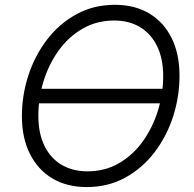

<svg xmlns="http://www.w3.org/2000/svg" viewBox="-20 -757 795 787"><path d="M654.3 -393.1 651.9 -333.5H127.4L129.9 -393.1ZM335.4 9.8Q254.4 9.8 194.8 -25.6Q135.3 -61 102.5 -126.5Q69.8 -191.9 69.8 -280.8Q69.8 -366.7 96.4 -448.2Q123 -529.8 173.1 -595Q223.1 -660.2 293.5 -698.7Q363.8 -737.3 451.2 -737.3Q532.2 -737.3 591.6 -701.9Q650.9 -666.5 683.3 -601.3Q715.8 -536.1 715.8 -446.8Q715.8 -360.8 689.5 -279.3Q663.1 -197.8 613.3 -132.6Q563.5 -67.4 493.2 -28.8Q422.9 9.8 335.4 9.8ZM338.4 -54.7Q410.6 -54.7 468 -88.1Q525.4 -121.6 565.7 -178Q606 -234.4 627.4 -303.7Q648.9 -373 648.9 -444.8Q648.9 -517.1 623.8 -568.1Q598.6 -619.1 553.7 -646Q508.8 -672.9 448.7 -672.9Q376 -672.9 318.4 -639.4Q260.7 -606 220.2 -549.6Q179.7 -493.2 158.4 -423.8Q137.2 -354.5 137.2 -282.7Q137.2 -210.4 162.1 -159.4Q187 -108.4 232.4 -81.5Q277.8 -54.7 338.4 -54.7Z"/></svg>

Font: Inter 16pt Light
Style: Italic
Weight: 300
Italic angle: -9.3988°
Version: Version 4.001;git-66647c0bb